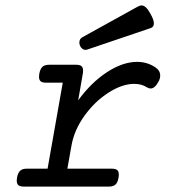

<svg xmlns="http://www.w3.org/2000/svg" viewBox="-20 -691 640 711"><path d="M504.4 -670.9Q512.2 -670.9 520.3 -663.6Q528.3 -656.2 537.6 -639.2Q549.8 -617.7 549.8 -604Q549.8 -590.8 537.6 -586.9L302.7 -507.3Q298.8 -506.3 296.9 -506.3Q290 -506.3 284.2 -511Q278.3 -515.6 275.9 -522.9Q273.9 -527.3 273.9 -533.7Q273.9 -546.9 285.2 -553.2L488.3 -665.5Q497.6 -670.9 504.4 -670.9ZM554.2 -442.4Q573.2 -430.2 573.2 -411.6Q573.2 -399.9 567.4 -389.6Q553.7 -363.3 537.6 -363.3Q531.2 -363.3 523.9 -367.7Q504.4 -380.4 477.1 -380.4Q432.6 -380.4 382.1 -348.1Q331.5 -315.9 293.2 -262.9Q254.9 -210 244.6 -151.4L229.5 -66.4H394Q407.7 -66.4 413.8 -61.5Q419.9 -56.6 419.9 -44.9Q419.9 -37.6 418.9 -33.2Q416 -15.1 407.7 -7.6Q399.4 0 382.8 0H68.4Q54.7 0 48.3 -5.1Q42 -10.3 42 -22Q42 -25.4 43 -33.2Q46.4 -51.3 54.7 -58.8Q63 -66.4 79.6 -66.4H156.2L212.4 -384.8H150.4Q136.7 -384.8 130.6 -389.9Q124.5 -395 124.5 -406.7Q124.5 -409.2 125.5 -418Q128.9 -436 137.2 -443.6Q145.5 -451.2 162.1 -451.2H261.7Q275.4 -451.2 281.5 -446.3Q287.6 -441.4 287.6 -429.7Q287.6 -422.4 286.6 -418L269.5 -319.3Q317.4 -385.3 376 -423.6Q434.6 -461.9 487.8 -461.9Q524.4 -461.9 554.2 -442.4Z"/></svg>

Font: Courier Prime
Style: Italic
Weight: 400
Italic angle: -10°
Designer: Alan Dague-Greene
Foundry: Quote-Unquote Apps
Version: Version 3.018